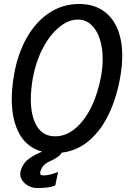

<svg xmlns="http://www.w3.org/2000/svg" viewBox="-20 -755 640 962"><path d="M487 -376Q494.5 -419.5 494.5 -459Q494.5 -517 479.2 -562Q464 -607 435.8 -632Q407.5 -657 370.5 -657Q322.5 -657 275.8 -618.2Q229 -579.5 194 -512.2Q159 -445 144.5 -364Q134.5 -305.5 134.5 -258Q134.5 -172 165.2 -122Q196 -72 256 -72Q310.5 -72 357.5 -111.5Q404.5 -151 438 -220Q471.5 -289 487 -376ZM81.5 116Q81.5 105.5 85 95.5Q92 77 100.8 64.8Q109.5 52.5 116.8 46.8Q124 41 139 30.5Q153 21 191 4.5Q114.5 -16 76.8 -85Q39 -154 39 -257.5Q39 -315 50.5 -381Q69 -487 114.8 -567Q160.5 -647 227.5 -691Q294.5 -735 376 -735Q445.5 -735 494 -703.2Q542.5 -671.5 567.5 -613Q592.5 -554.5 592.5 -475Q592.5 -426.5 582.5 -369Q564.5 -266.5 525.8 -184.5Q487 -102.5 427 -51Q367 0.5 288.5 10Q282.5 22.5 269.8 31Q257 39.5 242 47Q222.5 56.5 216.2 59.8Q210 63 199.5 73.5Q189 84 184 99.5Q181 107 181 112Q181 124 198.5 124Q227.5 124 271 106.5L257 174.5Q237.5 182 216.2 184.5Q195 187 164.5 187Q145 187 125.5 177.8Q106 168.5 93.8 152Q81.5 135.5 81.5 116Z"/></svg>

Font: JuliaMono
Style: Italic
Weight: 400
Italic angle: -9°
Monospace: yes
Designer: cormullion
Foundry: corm
Version: Version 0.057; ttfautohint (v1.8.4)